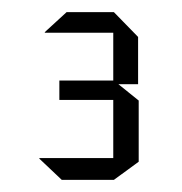

<svg xmlns="http://www.w3.org/2000/svg" viewBox="-20 -733 300 317"><path d="M82 -436 45 -471V-472H167V-436ZM78 -568V-600H167V-568ZM54 -679V-680L90 -713H167V-679ZM167 -594V-713H168L208 -672V-594ZM167 -436V-600H168L209 -567V-466L168 -436Z"/></svg>

Font: Foldit Light
Style: Regular
Weight: 300
Version: Version 1.003